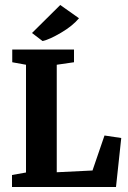

<svg xmlns="http://www.w3.org/2000/svg" viewBox="-20 -748 514 768"><path d="M150 -584 108 -616 221 -728 296 -675Q270 -644 224 -617Q178 -590 151 -584ZM28 0V-48L84 -58V-489L29 -499V-550H276V-499L207 -489V-59L350 -66L398 -206L465 -196L444 0Z"/></svg>

Font: Aikya
Style: Bold
Weight: 700
Designer: Neelakash Kshetrimayum (Latin subset based on Merriweather by Eben Sorkin)
Foundry: Brand New Type
Version: Version 1.00 b005